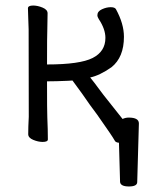

<svg xmlns="http://www.w3.org/2000/svg" viewBox="-20 -503 540 694"><path d="M423 -73Q434 -78 445 -78Q482 -78 482 -57V-56L476 155Q476 171 446 171Q416 171 414 155L410 13Q397 12 394 4Q389 -5 376 -24L358 -50Q331 -90 305 -124Q280 -161 242 -212L226 -211Q182 -209 150 -209Q150 -100 151 -79Q153 -34 153 1Q153 10 134 10Q118 10 100 2.5Q82 -5 82 -18Q82 -43 84 -81Q84 -376 83.5 -397Q83 -418 82 -440.5Q81 -463 81 -473Q81 -483 100 -483Q116 -483 134 -475.5Q152 -468 152 -455L151 -396Q150 -378 150 -270Q269 -270 315 -293.5Q361 -317 361 -366Q361 -398 337 -434Q332 -442 332 -448Q332 -462 348.5 -469.5Q365 -477 380 -477Q395 -477 399 -470Q428 -417 428 -370Q428 -296 383 -260Q340 -230 306 -223L321 -204L354 -160Q395 -108 423 -73Z"/></svg>

Font: Moon Stars Kai HW
Style: Regular
Weight: 400
Designer: GuiWonder
Version: Version 1.101